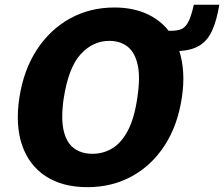

<svg xmlns="http://www.w3.org/2000/svg" viewBox="-20 -764 927 794"><path d="M341.5 10Q238 10 169 -35.2Q100 -80.5 71.5 -163.2Q43 -246 60 -359.5Q77.5 -474 132 -557.8Q186.5 -641.5 269 -687.2Q351.5 -733 453 -733Q527 -733 584 -708Q641 -683 677.5 -636.5Q706 -636 724.8 -641.5Q743.5 -647 756.8 -669.8Q770 -692.5 781.5 -744.5H887Q876.5 -681 858 -639.2Q839.5 -597.5 807 -576.8Q774.5 -556 721.5 -553Q734.5 -512.5 737.5 -464.2Q740.5 -416 732 -360Q715 -246.5 661.5 -163.5Q608 -80.5 525.8 -35.2Q443.5 10 341.5 10ZM362 -128Q407.5 -128 444.8 -150.8Q482 -173.5 508.8 -224Q535.5 -274.5 547.5 -357.5Q561 -443 549.5 -495.2Q538 -547.5 507.5 -571.2Q477 -595 432 -595Q364.5 -595 314 -540.2Q263.5 -485.5 243.5 -357.5Q231.5 -274.5 243.2 -224Q255 -173.5 286 -150.8Q317 -128 362 -128Z"/></svg>

Font: Public Sans Thin ExtraBold
Style: Italic
Weight: 800
Italic angle: -8°
Version: Version 2.001